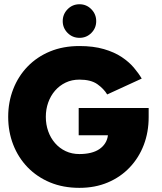

<svg xmlns="http://www.w3.org/2000/svg" viewBox="-20 -894 781 926"><path d="M359.5 -373H697V-329Q697 -257 673.5 -195.2Q650 -133.5 605.8 -86.8Q561.5 -40 500 -14Q438.5 12 363 12Q284.5 12 221.5 -14.2Q158.5 -40.5 113.2 -87.2Q68 -134 43.8 -196.2Q19.5 -258.5 19.5 -330.5Q19.5 -402 43.8 -464.2Q68 -526.5 113.2 -573.2Q158.5 -620 221.5 -646Q284.5 -672 363 -672Q430.5 -672 481 -657.2Q531.5 -642.5 566.8 -619Q602 -595.5 625.5 -567.8Q649 -540 663.5 -515L497 -438.5Q480.5 -466 449.5 -488Q418.5 -510 363 -510Q326.5 -510 296.8 -495.8Q267 -481.5 245.5 -456.8Q224 -432 212.5 -399.5Q201 -367 201 -330.5Q201 -293.5 212.5 -261Q224 -228.5 245.5 -203.8Q267 -179 296.8 -165Q326.5 -151 363 -151Q393 -151 417.5 -157Q442 -163 459.5 -175Q477 -187 487.5 -203.8Q498 -220.5 500.5 -241.5H359.5ZM363.5 -711.5Q329.5 -711.5 306 -735.2Q282.5 -759 282.5 -792Q282.5 -825.5 306 -849.5Q329.5 -873.5 363.5 -873.5Q397 -873.5 420.5 -849.5Q444 -825.5 444 -792Q444 -758.5 420.5 -735Q397 -711.5 363.5 -711.5Z"/></svg>

Font: League Spartan Thin ExtraBold
Style: Regular
Weight: 800
Version: Version 2.002